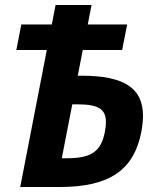

<svg xmlns="http://www.w3.org/2000/svg" viewBox="-20 -749 642 769"><path d="M61 0H219.7C419.4 0 516.6 -68.8 545.9 -220.2C550.3 -243.7 552.7 -265.1 552.7 -285.2C552.7 -397 476.1 -445.8 306.2 -445.8H291.5L311.5 -548.8H469.2L489.3 -650.9H331.5L346.7 -729H202.6L187.5 -650.9H65.4L45.4 -548.8H167.5ZM227.5 -115.2 269.5 -331.1H289.6C372.1 -331.1 404.3 -313.5 404.3 -259.8C404.3 -248.5 402.8 -235.4 399.9 -220.2C384.8 -143.6 347.7 -115.2 247.6 -115.2Z"/></svg>

Font: Hack
Style: Bold Oblique
Weight: 700
Italic angle: -12°
Monospace: yes
Designer: Christopher Simpkins
Foundry: Christopher Simpkins
Version: Version 2.010